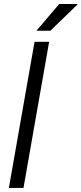

<svg xmlns="http://www.w3.org/2000/svg" viewBox="-20 -930 403 950"><path d="M160.2 -777.8 272.9 -910.2H362.8V-907.2L229 -777.8ZM23.9 0 150.9 -723.1H223.1L96.2 0Z"/></svg>

Font: Archivo Light
Style: Italic
Weight: 300
Italic angle: -10°
Designer: Hector Gatti
Foundry: Omnibus-Type
Version: Version 2.001